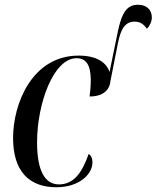

<svg xmlns="http://www.w3.org/2000/svg" viewBox="-20 -778 659 808"><path d="M217 10C315 10 369 -46 369 -94C369 -114 362 -125 353 -130C325 -49 289 -2 228 -2C168 -2 136 -61 136 -179C136 -342 205 -533 302 -533C341 -533 361 -507 362 -444C362 -417 360 -393 357 -372C417 -372 442 -402 445 -438L476 -595C489 -661 509 -687 547 -687C570 -687 585 -676 598 -657C610 -668 619 -688 619 -704C619 -737 597 -758 561 -758C514 -758 492 -725 475 -641L441 -475C428 -514 389 -544 311 -544C116 -544 35 -343 35 -197C35 -56 104 10 217 10Z"/></svg>

Font: Noto Serif Display Condensed Medium
Style: Italic
Weight: 500
Width: 3
Italic angle: -12°
Designer: Monotype Design Team
Foundry: Monotype Imaging Inc.
Version: Version 2.009